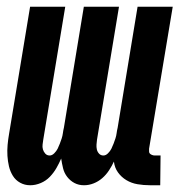

<svg xmlns="http://www.w3.org/2000/svg" viewBox="-20 -540 540 568"><path d="M69 8Q53 8 39.5 0.5Q26 -7 18 -20Q10 -33 6.5 -48Q3 -63 2 -79Q1 -95 2.5 -111.5Q4 -128 7 -145L69 -520H173L108 -127Q107 -120 106 -112.5Q105 -105 107 -98Q109 -91 114 -85.5Q119 -80 127 -80Q134 -80 140.5 -86.5Q147 -93 150.5 -100Q154 -107 157 -115Q160 -123 162.5 -130.5Q165 -138 166 -146Q167 -154 169 -162L228 -520H332L267 -127Q266 -120 265.5 -112.5Q265 -105 266.5 -98Q268 -91 273 -85.5Q278 -80 286 -80Q293 -80 299.5 -86.5Q306 -93 309.5 -100Q313 -107 316 -115Q319 -123 321.5 -130.5Q324 -138 325 -146Q326 -154 328 -162L387 -520H491L421 -100Q421 -96 421 -92Q421 -88 423.5 -85.5Q426 -83 430 -81.5Q434 -80 438 -80H455L454 8H423Q405 8 387 5Q369 2 354 -7Q339 -16 329 -30Q319 -44 317 -62Q311 -49 302.5 -36Q294 -23 282.5 -13Q271 -3 257 2.5Q243 8 229 8H228Q213 8 200.5 1.5Q188 -5 179 -16.5Q170 -28 166.5 -42.5Q163 -57 161 -71Q155 -57 147 -43Q139 -29 127.5 -17Q116 -5 100.5 1.5Q85 8 70 8Z"/></svg>

Font: Iosevka Curly
Style: Bold Italic
Weight: 700
Italic angle: -9°
Monospace: yes
Designer: Belleve Invis
Foundry: Belleve Invis
Version: Version 22.1.2; ttfautohint (v1.8.4)